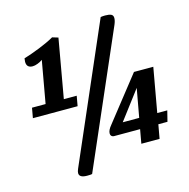

<svg xmlns="http://www.w3.org/2000/svg" viewBox="-116 -833 1022 1037"><g transform="rotate(-15 395.0 -314.5)"><path d="M42 -285 52 -341H128L170 -577Q158 -568 142 -562Q126 -556 114 -556Q80 -556 80 -590Q80 -595 82 -609Q122 -621 171 -640.5Q220 -660 255 -680L288 -670L230 -341H302L292 -285ZM245 91Q201 91 201 65Q201 56 207 42L537 -718Q549 -720 562 -720Q585 -720 596 -714.5Q607 -709 607 -694Q607 -679 598 -658L273 89Q267 91 245 91ZM739 -78H688L674 0H572L586 -78H438Q421 -81 421 -98Q421 -116 441 -140L634 -385H742L698 -138H754ZM626 -298 505 -138H597Z"/></g></svg>

Font: Sansita Medium Italic
Style: Regular
Weight: 500
Italic angle: -11°
Designer: Pablo Cosgaya
Foundry: Omnibus-Type
Version: Version 1.006